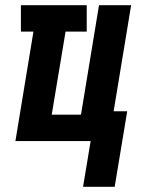

<svg xmlns="http://www.w3.org/2000/svg" viewBox="-20 -540 540 735"><path d="M298 175 327 0H39L108 -419H60V-520H312V-419H231L178 -101H290L359 -520H482L415 -114H467L419 175Z"/></svg>

Font: Iosevka SS04 Heavy Oblique
Style: Regular
Weight: 900
Italic angle: -9°
Monospace: yes
Designer: Belleve Invis
Foundry: Belleve Invis
Version: Version 19.0.0; ttfautohint (v1.8.4)